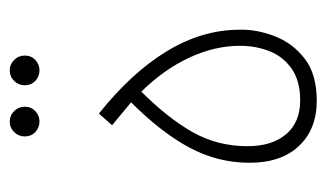

<svg xmlns="http://www.w3.org/2000/svg" viewBox="-158 -512 670 394"><g transform="rotate(-90 177.0 -315.0)"><path d="M167 0Q109 0 74.5 -36.5Q40 -73 40 -138Q40 -203 71 -261Q102 -319 164 -381L117 -420L141 -447Q225 -380 269 -307.5Q313 -235 313 -158Q314 -124 300 -87Q286 -50 254 -25Q222 0 167 0ZM168 -34Q208 -34 233 -51.5Q258 -69 269 -97Q280 -125 280 -158Q280 -209 256 -261Q232 -313 186 -360Q132 -306 103 -255Q74 -204 74 -142Q74 -92 98.5 -63Q123 -34 168 -34ZM230 -569Q217 -569 208 -577.5Q199 -586 199 -599Q199 -612 208 -621Q217 -630 230 -630Q242 -630 251 -621Q260 -612 260 -599Q260 -586 251 -577.5Q242 -569 230 -569ZM125 -569Q112 -569 103 -577.5Q94 -586 94 -599Q94 -612 103 -621Q112 -630 125 -630Q137 -630 146 -621Q155 -612 155 -599Q155 -586 146 -577.5Q137 -569 125 -569Z"/></g></svg>

Font: Noto Sans Arabic Cond ExtLt
Style: Regular
Weight: 200
Width: 3
Designer: Monotype Design Team, Nadine Chahine, Nizar Qandah and Khaled Hosny
Foundry: Monotype Imaging Inc.
Version: Version 2.012; ttfautohint (v1.8.4.7-5d5b)